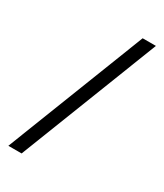

<svg xmlns="http://www.w3.org/2000/svg" viewBox="-197 -748 810 947"><g transform="rotate(30 208.0 -275.0)"><path d="M16 120 324.5 -670.5H400L91.5 120Z"/></g></svg>

Font: Anek Telugu Medium
Style: Regular
Weight: 400
Version: Version 1.003